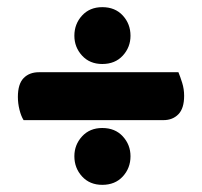

<svg xmlns="http://www.w3.org/2000/svg" viewBox="-20 -558 565 537"><path d="M188 -458Q188 -491 209.5 -514.5Q231 -538 266 -538Q302 -538 323.5 -514.5Q345 -491 345 -458Q345 -426 323.5 -402.5Q302 -379 266 -379Q231 -379 209.5 -402.5Q188 -426 188 -458ZM188 -121Q188 -153 209.5 -176.5Q231 -200 266 -200Q302 -200 323.5 -176.5Q345 -153 345 -121Q345 -88 323.5 -64.5Q302 -41 266 -41Q231 -41 209.5 -64.5Q188 -88 188 -121ZM46 -222Q39 -233 34.5 -251Q30 -269 30 -287Q30 -323 46 -339.5Q62 -356 89 -356H479Q484 -344 489.5 -326.5Q495 -309 495 -290Q495 -255 479 -238.5Q463 -222 437 -222Z"/></svg>

Font: Baloo
Style: Regular
Weight: 400
Designer: Sarang Kulkarni and Ek Type
Foundry: Ek Type
Version: Version 1.443;PS 1.000;hotconv 16.6.51;makeotf.lib2.5.65220;